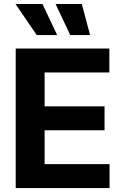

<svg xmlns="http://www.w3.org/2000/svg" viewBox="-20 -953 629 973"><path d="M59.6 -707H534.2V-585.9H206.1V-414.1H509.8V-293H206.1V-121.1H535.2V0H59.6ZM58.6 -932.6H195.3L269.5 -775.4H166ZM261.7 -932.6H394.5L436.5 -775.4H335.9Z"/></svg>

Font: Pretendard
Style: Bold
Weight: 700
Designer: Base glyphs from Inter by Rasmus Andersson; Hangeul glyphs from Noto Sans CJK(Source Han Sans) by Jang Soo-young and Kan
Foundry: Kil Hyung-jin
Version: Version 1.309